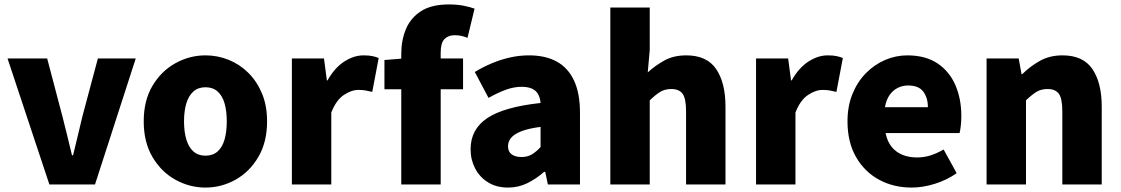

<svg xmlns="http://www.w3.org/2000/svg" viewBox="-20 -833 5061 867"><path d="M203 0 14 -569H193L262 -307Q273 -265 283.5 -221Q294 -177 305 -132H310Q321 -177 331.5 -221Q342 -265 352 -307L422 -569H593L409 0Z M908 14Q836 14 772 -21.5Q708 -57 668.5 -124Q629 -191 629 -285Q629 -379 668.5 -445.5Q708 -512 772 -547.5Q836 -583 908 -583Q962 -583 1012 -563Q1062 -543 1101 -504.5Q1140 -466 1163 -411Q1186 -356 1186 -285Q1186 -191 1146.5 -124Q1107 -57 1043.5 -21.5Q980 14 908 14ZM908 -130Q941 -130 962.5 -149Q984 -168 994 -203Q1004 -238 1004 -285Q1004 -332 994 -366.5Q984 -401 962.5 -420Q941 -439 908 -439Q875 -439 853.5 -420Q832 -401 821.5 -366.5Q811 -332 811 -285Q811 -238 821.5 -203Q832 -168 853.5 -149Q875 -130 908 -130Z M1298 0V-569H1443L1456 -470H1459Q1491 -527 1534.5 -555Q1578 -583 1621 -583Q1647 -583 1662.5 -579.5Q1678 -576 1690 -571L1661 -418Q1645 -422 1631 -424.5Q1617 -427 1598 -427Q1567 -427 1532.5 -404Q1498 -381 1476 -325V0Z M1792 0V-591Q1792 -651 1813 -701.5Q1834 -752 1881 -782.5Q1928 -813 2007 -813Q2045 -813 2074.5 -807Q2104 -801 2123 -794L2091 -662Q2064 -674 2033 -674Q2004 -674 1987 -656.5Q1970 -639 1970 -596V0ZM1716 -430V-562L1803 -569H2071V-430Z M2274 14Q2222 14 2184 -9.5Q2146 -33 2125.5 -72.5Q2105 -112 2105 -159Q2105 -249 2180 -299.5Q2255 -350 2421 -368Q2419 -391 2410 -407.5Q2401 -424 2382.5 -432.5Q2364 -441 2335 -441Q2301 -441 2265 -428Q2229 -415 2186 -391L2124 -508Q2162 -531 2201.5 -547.5Q2241 -564 2283 -573.5Q2325 -583 2369 -583Q2443 -583 2494 -555Q2545 -527 2572 -469.5Q2599 -412 2599 -323V0H2454L2442 -57H2437Q2402 -26 2361.5 -6Q2321 14 2274 14ZM2335 -124Q2362 -124 2382 -136Q2402 -148 2421 -169V-260Q2366 -253 2333.5 -240Q2301 -227 2287.5 -210Q2274 -193 2274 -173Q2274 -148 2290.5 -136Q2307 -124 2335 -124Z M2736 0V-799H2914V-607L2905 -506Q2936 -535 2978.5 -559Q3021 -583 3079 -583Q3172 -583 3214 -521Q3256 -459 3256 -352V0H3078V-330Q3078 -389 3062 -410Q3046 -431 3012 -431Q2982 -431 2961 -418Q2940 -405 2914 -380V0Z M3394 0V-569H3539L3552 -470H3555Q3587 -527 3630.5 -555Q3674 -583 3717 -583Q3743 -583 3758.5 -579.5Q3774 -576 3786 -571L3757 -418Q3741 -422 3727 -424.5Q3713 -427 3694 -427Q3663 -427 3628.5 -404Q3594 -381 3572 -325V0Z M4097 14Q4015 14 3949.5 -21.5Q3884 -57 3845.5 -124Q3807 -191 3807 -285Q3807 -354 3829.5 -409Q3852 -464 3890.5 -503Q3929 -542 3977.5 -562.5Q4026 -583 4077 -583Q4159 -583 4213 -547Q4267 -511 4294 -449Q4321 -387 4321 -309Q4321 -285 4318.5 -264Q4316 -243 4313 -232H3979Q3987 -193 4007 -169Q4027 -145 4056 -133.5Q4085 -122 4121 -122Q4152 -122 4181 -131Q4210 -140 4241 -158L4300 -51Q4256 -20 4201.5 -3Q4147 14 4097 14ZM3976 -349H4170Q4170 -391 4149.5 -419Q4129 -447 4080 -447Q4056 -447 4034.5 -436.5Q4013 -426 3997.5 -404.5Q3982 -383 3976 -349Z M4435 0V-569H4580L4593 -498H4596Q4631 -533 4675.5 -558Q4720 -583 4778 -583Q4871 -583 4913 -521Q4955 -459 4955 -352V0H4777V-330Q4777 -389 4761 -410Q4745 -431 4711 -431Q4681 -431 4660 -418Q4639 -405 4613 -380V0Z"/></svg>

Font: Noto Sans SC Thin Black
Style: Regular
Weight: 900
Version: Version 2.004-H2;hotconv 1.0.118;makeotfexe 2.5.65603